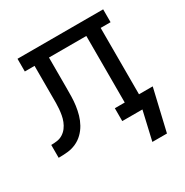

<svg xmlns="http://www.w3.org/2000/svg" viewBox="-161 -661 922 957"><g transform="rotate(-30 300.0 -182.5)"><path d="M528 165H444L482 0H366V-74H423V-457H208V-283Q208 -258 207.5 -232.5Q207 -207 203.5 -181.5Q200 -156 193 -131.5Q186 -107 173.5 -84.5Q161 -62 142.5 -44Q124 -26 100.5 -15.5Q77 -5 51.5 -2.5Q26 0 0 0V-74Q17 -74 34.5 -76.5Q52 -79 67 -88.5Q82 -98 92.5 -112Q103 -126 109.5 -142.5Q116 -159 119 -176Q122 -193 123.5 -210.5Q125 -228 125 -245Q125 -262 125 -280V-281Q125 -281 125 -281.5Q125 -282 125 -282V-283Q125 -283 125 -283Q125 -283 125 -283V-457H69V-530H562V-456H505V-74H584Z"/></g></svg>

Font: Iosevka Curly Slab Extended
Style: Regular
Weight: 400
Width: 7
Monospace: yes
Designer: Belleve Invis
Foundry: Belleve Invis
Version: Version 11.1.0; ttfautohint (v1.8.3)